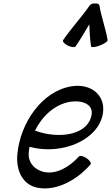

<svg xmlns="http://www.w3.org/2000/svg" viewBox="-20 -1046 632 1092"><path d="M410 -782C438 -823 463 -866 488 -908C490 -866 491 -823 498 -782C499 -775 521 -777 547 -787C573 -797 593 -810 592 -818C581 -885 557 -946 546 -1012C545 -1023 534 -1028 520 -1026C508 -1028 495 -1023 488 -1012C442 -946 385 -885 339 -818C334 -810 346 -797 365 -787C385 -777 405 -775 410 -782ZM495 -111C501 -118 491 -133 473 -146C455 -158 435 -163 429 -156C373 -94 300 -55 235 -67C177 -78 136 -123 144 -183C145 -193 146 -202 148 -211C334 -160 546 -252 566 -406C579 -507 495 -573 386 -555C217 -527 96 -346 79 -172C69 -78 108 6 195 22C296 41 412 -16 495 -111ZM378 -467C447 -478 511 -453 501 -394C483 -281 323 -251 179 -303C219 -385 291 -452 378 -467Z"/></svg>

Font: Nupuram Condensed Oblique
Style: Regular
Weight: 400
Width: 3
Designer: Santhosh Thottingal (santhosh.thottingal@gmail.com)
Foundry: SMC
Version: Version 1.000